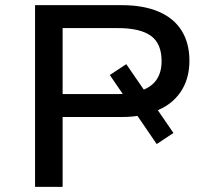

<svg xmlns="http://www.w3.org/2000/svg" viewBox="-20 -725 816 745"><path d="M116 0V-705H452Q536 -705 595 -680Q654 -655 684.5 -606.5Q715 -558 715 -489Q715 -418 680 -367Q645 -316 579 -292V-317L653 -209L588 -166L502 -292L533 -279Q516 -275 495.5 -273Q475 -271 452 -271H223V0ZM223 -360H437Q449 -360 459 -360.5Q469 -361 479 -363L471 -339L406 -434L470 -476L545 -367L526 -373Q607 -399 607 -488Q607 -556 565.5 -586Q524 -616 437 -616H223Z"/></svg>

Font: Nunito Sans 7pt SemiExpanded Medium
Style: Regular
Weight: 500
Width: 6
Designer: Vernon Adams
Foundry: Vernon Adams
Version: Version 3.101;gftools[0.9.27]